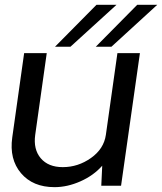

<svg xmlns="http://www.w3.org/2000/svg" viewBox="-20 -770 672 796"><path d="M272 -576.2H208L379.9 -750H462.9ZM377 -576.2 548.8 -750H631.8L441.9 -576.2ZM560.1 -549.8 481.9 0H399.9L403.8 -83Q368.2 -42.5 313.7 -18.3Q259.3 5.9 206.1 5.9Q116.2 5.9 67.1 -52Q18.1 -109.9 30.8 -200.2L80.1 -549.8H173.8L126 -210.9Q117.7 -150.9 148.9 -114Q180.2 -77.1 240.2 -77.1Q303.7 -77.1 357.2 -115Q410.6 -152.8 418.9 -210.9L466.8 -549.8Z"/></svg>

Font: Oakes Grotesk
Style: Italic
Weight: 400
Italic angle: -8°
Designer: Samuel Oakes
Foundry: Samuel Oakes
Version: Version 1.000;PS 001.000;hotconv 1.0.88;makeotf.lib2.5.64775